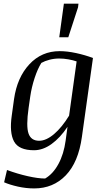

<svg xmlns="http://www.w3.org/2000/svg" viewBox="-20 -825 584 1068"><path d="M19 120.6Q77.1 142.1 134.5 155Q191.9 168 231 168Q274.9 142.6 304.9 87.4Q335 32.2 345.2 -43.5L355.5 -119.6Q314.9 -58.6 266.8 -23.9Q218.8 10.7 169.4 10.7Q84.5 10.7 58.1 -38.1Q31.7 -86.9 45.4 -182.1L58.1 -273.9Q75.2 -394 143.3 -467.3Q211.4 -540.5 312 -540.5Q353.5 -540.5 403.3 -529.8Q453.1 -519 497.1 -502.4L435.5 -63Q416 77.6 345.9 150.4Q275.9 223.1 170.4 223.1Q125 223.1 79.3 212.9Q33.7 202.6 2.9 189ZM139.2 -225.1Q124.5 -122.6 138.7 -82.3Q152.8 -42 197.8 -42Q236.8 -42 280.8 -79.3Q324.7 -116.7 364.3 -181.6L406.2 -483.4Q386.7 -490.2 360.4 -494.9Q334 -499.5 309.1 -499.5Q281.7 -499.5 255.4 -492.7Q229 -485.8 210 -475.1Q189 -441.4 172.4 -390.6Q155.8 -339.8 148.4 -289.1ZM335.4 -804.7H416.5L414.1 -784.2L359.9 -617.7H309.6Z"/></svg>

Font: Noticia Text
Style: Italic
Weight: 400
Italic angle: -8°
Designer: JM Sole
Foundry: JM Sole
Version: Version 1.003